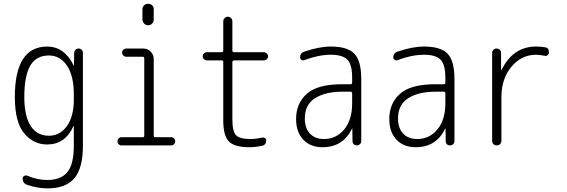

<svg xmlns="http://www.w3.org/2000/svg" viewBox="-20 -780 3040 1030"><path d="M242.2 -482.4Q174.8 -482.4 142.6 -428.2Q110.4 -374 110.4 -259.8Q110.4 -157.2 144.5 -104.5Q178.7 -51.8 242.2 -51.8Q301.8 -51.8 338.9 -103.5Q376 -155.3 376 -245.1V-275.4Q376 -373 339.4 -427.7Q302.7 -482.4 242.2 -482.4ZM232.4 -4.9Q160.2 -4.9 109.9 -64.5Q59.6 -124 59.6 -259.8Q59.6 -529.3 232.4 -530.3Q325.2 -530.3 374 -430.7Q374 -428.7 376 -428.7Q377 -428.7 377 -429.7L377.9 -496.1Q377.9 -505.9 384.8 -512.7Q391.6 -519.5 401.9 -519.5Q412.1 -519.5 418.5 -512.7Q424.8 -505.9 424.8 -496.1V2Q424.8 122.1 378.9 176.3Q333 230.5 235.4 230.5Q180.7 230.5 127 211.9Q101.6 204.1 101.6 177.7Q101.6 168.9 109.4 164.1Q117.2 159.2 125 162.1Q183.6 186.5 235.4 185.5Q305.7 185.5 340.8 144Q376 102.5 376 2V-102.5Q376 -103.5 374 -103.5Q373 -103.5 373 -101.6Q329.1 -4.9 232.4 -4.9Z M631.8 0Q623 0 616.7 -6.3Q610.4 -12.7 610.4 -22Q610.4 -31.2 616.7 -37.6Q623 -43.9 631.8 -43.9H746.1Q753.9 -43.9 753.9 -51.8V-466.8Q753.9 -475.6 746.1 -475.6H657.2Q648.4 -475.6 641.6 -482.4Q634.8 -489.3 634.8 -498Q634.8 -506.8 641.6 -513.2Q648.4 -519.5 657.2 -519.5H749Q772.5 -519.5 788.6 -502.9Q804.7 -486.3 804.7 -462.9V-51.8Q804.7 -43.9 814.5 -43.9H898.4Q907.2 -43.9 913.6 -37.6Q919.9 -31.2 919.9 -22Q919.9 -12.7 913.6 -6.3Q907.2 0 898.4 0ZM744.1 -730.5Q744.1 -743.2 752.9 -751.5Q761.7 -759.8 774.9 -759.8Q788.1 -759.8 796.4 -751.5Q804.7 -743.2 804.7 -730.5V-675.8Q804.7 -663.1 796.4 -653.8Q788.1 -644.5 774.9 -644.5Q761.7 -644.5 752.9 -653.8Q744.1 -663.1 744.1 -675.8Z M1089.8 -456.1Q1081.1 -456.1 1074.2 -462.4Q1067.4 -468.8 1067.4 -478Q1067.4 -487.3 1074.2 -493.7Q1081.1 -500 1089.8 -500H1168.9Q1177.7 -500 1177.7 -508.8V-665Q1177.7 -675.8 1185.1 -683.1Q1192.4 -690.4 1202.1 -690.4Q1211.9 -690.4 1219.2 -683.1Q1226.6 -675.8 1226.6 -665V-508.8Q1226.6 -500 1236.3 -500H1394.5Q1403.3 -500 1410.6 -493.7Q1418 -487.3 1418 -478Q1418 -468.8 1411.1 -462.4Q1404.3 -456.1 1394.5 -456.1H1236.3Q1227.5 -456.1 1226.6 -447.3V-139.6Q1226.6 -75.2 1246.1 -54.7Q1265.6 -34.2 1323.2 -34.2Q1352.5 -34.2 1385.7 -42Q1393.6 -43.9 1400.9 -39.6Q1408.2 -35.2 1408.2 -27.3Q1408.2 -2.9 1385.7 2Q1350.6 9.8 1318.4 9.8Q1238.3 9.8 1208 -21Q1177.7 -51.8 1177.7 -134.8V-447.3Q1177.7 -456.1 1168.9 -456.1Z M1815.4 -288.1Q1725.6 -288.1 1670.4 -253.4Q1615.2 -218.8 1615.2 -144.5Q1615.2 -92.8 1642.6 -63.5Q1669.9 -34.2 1717.8 -34.2Q1784.2 -34.2 1826.7 -85.9Q1869.1 -137.7 1869.1 -224.6V-279.3Q1869.1 -288.1 1860.4 -288.1ZM1710 9.8Q1645.5 9.8 1606.9 -30.8Q1568.4 -71.3 1568.4 -141.6Q1568.4 -225.6 1626 -276.9Q1683.6 -328.1 1815.4 -328.1H1860.4Q1869.1 -328.1 1869.1 -335.9V-365.2Q1869.1 -432.6 1843.8 -459.5Q1818.4 -486.3 1754.9 -486.3Q1688.5 -486.3 1611.3 -457Q1604.5 -454.1 1597.2 -459Q1589.8 -463.9 1589.8 -471.7Q1589.8 -495.1 1612.3 -502.9Q1691.4 -530.3 1754.9 -530.3Q1844.7 -530.3 1881.3 -491.7Q1918 -453.1 1918 -355.5V-23.4Q1918 -13.7 1911.1 -6.8Q1904.3 0 1894 0Q1883.8 0 1877.4 -6.3Q1871.1 -12.7 1871.1 -23.4L1870.1 -89.8Q1870.1 -90.8 1869.1 -90.8Q1868.2 -90.8 1868.2 -89.8Q1820.3 9.8 1710 9.8Z M2315.4 -288.1Q2225.6 -288.1 2170.4 -253.4Q2115.2 -218.8 2115.2 -144.5Q2115.2 -92.8 2142.6 -63.5Q2169.9 -34.2 2217.8 -34.2Q2284.2 -34.2 2326.7 -85.9Q2369.1 -137.7 2369.1 -224.6V-279.3Q2369.1 -288.1 2360.4 -288.1ZM2210 9.8Q2145.5 9.8 2106.9 -30.8Q2068.4 -71.3 2068.4 -141.6Q2068.4 -225.6 2126 -276.9Q2183.6 -328.1 2315.4 -328.1H2360.4Q2369.1 -328.1 2369.1 -335.9V-365.2Q2369.1 -432.6 2343.8 -459.5Q2318.4 -486.3 2254.9 -486.3Q2188.5 -486.3 2111.3 -457Q2104.5 -454.1 2097.2 -459Q2089.8 -463.9 2089.8 -471.7Q2089.8 -495.1 2112.3 -502.9Q2191.4 -530.3 2254.9 -530.3Q2344.7 -530.3 2381.3 -491.7Q2418 -453.1 2418 -355.5V-23.4Q2418 -13.7 2411.1 -6.8Q2404.3 0 2394 0Q2383.8 0 2377.4 -6.3Q2371.1 -12.7 2371.1 -23.4L2370.1 -89.8Q2370.1 -90.8 2369.1 -90.8Q2368.2 -90.8 2368.2 -89.8Q2320.3 9.8 2210 9.8Z M2620.1 -25.4V-496.1Q2620.1 -505.9 2627 -512.7Q2633.8 -519.5 2644 -519.5Q2654.3 -519.5 2661.1 -512.7Q2668 -505.9 2668 -496.1V-403.3H2668.9H2669.9Q2731.4 -530.3 2855.5 -530.3Q2883.8 -530.3 2904.3 -526.4Q2925.8 -523.4 2924.8 -498Q2924.8 -490.2 2918.5 -484.4Q2912.1 -478.5 2904.3 -480.5Q2872.1 -486.3 2855.5 -486.3Q2777.3 -486.3 2723.6 -421.9Q2669.9 -357.4 2669.9 -259.8V-25.4Q2669.9 -14.6 2663.1 -7.3Q2656.2 0 2645 0Q2633.8 0 2627 -6.8Q2620.1 -13.7 2620.1 -25.4Z"/></svg>

Font: Rounded-X Mgen+ 1m light
Style: Regular
Weight: 200
Designer: [Source Han Sans]
Ryoko NISHIZUKA  (kana & ideographs); Paul D. Hunt (Latin, Greek & Cyrillic); Wenlong ZHANG  (bopomofo
Version: Version 1.059.20150602